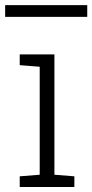

<svg xmlns="http://www.w3.org/2000/svg" viewBox="-40 -745 367 765"><path d="M38.6 0V-42.5L118.2 -48.8V-479L38.6 -485.4V-528.3H176.8V-48.8L256.3 -42.5V0ZM-19.5 -677.7V-724.6H307.6V-677.7Z"/></svg>

Font: Roboto Slab LO Light
Style: Regular
Weight: 300
Designer: Google
Version: Version 2.000